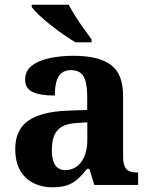

<svg xmlns="http://www.w3.org/2000/svg" viewBox="-20 -786 640 816"><path d="M201.5 10Q158.1 10 122.3 -7.8Q86.5 -25.6 65.6 -61.8Q44.8 -98 44.8 -153.1Q44.8 -234.6 100.3 -273.2Q155.9 -311.7 269 -315.8L350.6 -318.8V-374.2Q350.6 -410.7 344.8 -435.9Q339.1 -461.1 324.1 -474.5Q309 -487.9 281.5 -487.9Q256.1 -487.9 241 -475Q226 -462.2 219.5 -438.3Q213 -414.4 213 -380Q149.5 -380 118.1 -395.4Q86.8 -410.8 86.8 -446.9Q86.8 -484.1 114.8 -506.4Q142.9 -528.7 189.8 -538.8Q236.8 -548.9 292.9 -548.9Q398.2 -548.9 450.7 -510.8Q503.1 -472.6 503.1 -379.1V-123.9Q503.1 -96.4 508.9 -81.1Q514.6 -65.8 528 -59.4Q541.4 -53 563.4 -53H567V0H380.9L359.7 -68.6H350.6Q329 -41.8 309.3 -24.3Q289.6 -6.9 264.8 1.6Q240 10 201.5 10ZM256.9 -63Q285.8 -63 306.9 -78.9Q328 -94.7 339.6 -123.6Q351.1 -152.5 351.1 -191V-266.2L306.2 -263.2Q266.1 -261.2 243.2 -247.6Q220.2 -234.1 210.3 -209.6Q200.4 -185.1 200.4 -149.1Q200.4 -121 206.5 -101.6Q212.6 -82.3 225.2 -72.7Q237.9 -63 256.9 -63ZM300.9 -606Q277.4 -620 249.2 -639.5Q221 -659 193.6 -681Q166.1 -703 144.9 -723Q123.8 -743 114.8 -756V-766H272.2Q283.2 -744 300.3 -717Q317.4 -690 336.3 -664Q355.1 -638 369.1 -619V-606Z"/></svg>

Font: Noto Serif Telugu
Style: Regular
Weight: 400
Designer: Jelle Bosma - Monotype Design Team
Foundry: Monotype Imaging Inc.
Version: Version 2.003